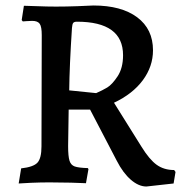

<svg xmlns="http://www.w3.org/2000/svg" viewBox="-20 -663 665 699"><path d="M405 -78 308 -264H230L228 -131Q228 -94 233 -78Q238 -62 252 -57Q266 -52 300 -51L302 -47L293 4Q278 3 238.5 2Q199 1 160 1Q128 1 93 2.5Q58 4 48 5L57 -50Q102 -55 116.5 -71Q131 -87 131 -130L132 -535Q132 -566 124.5 -576.5Q117 -587 97 -587Q86 -587 76 -586Q66 -585 63 -585L59 -590L67 -642Q80 -642 115 -640.5Q150 -639 184 -639Q221 -639 262.5 -640.5Q304 -642 320 -643Q422 -643 479.5 -600Q537 -557 537 -480Q537 -421 500 -371Q463 -321 395 -289L495 -129Q524 -82 550.5 -63Q577 -44 614 -44L619 -37L612 5L513 16Q485 16 456.5 -8.5Q428 -33 405 -78ZM428 -462Q428 -584 260 -584Q250 -584 246.5 -579.5Q243 -575 242 -561Q233 -424 232 -334L330 -324Q353 -334 370.5 -344.5Q388 -355 408 -385Q428 -415 428 -462Z"/></svg>

Font: Alegreya Medium
Style: Regular
Weight: 500
Designer: Juan Pablo del Peral
Foundry: Huerta Tipografica
Version: Version 2.007; ttfautohint (v1.6)